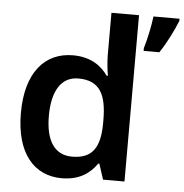

<svg xmlns="http://www.w3.org/2000/svg" viewBox="-54 -863 839 874"><g transform="rotate(5 365.5 -426.0)"><path d="M260 -41C341 -41 389 -77 420 -122H425L448 -51H546V-811H420V-621C420 -587 425 -543 429 -524H423C392 -568 343 -603 263 -603C135 -603 49 -507 49 -321C49 -136 134 -41 260 -41ZM731 -801V-811H612C607 -768 593 -702 581 -664V-651H653C686 -701 715 -760 731 -801ZM298 -143C219 -143 177 -204 177 -319C177 -434 219 -500 296 -500C396 -500 426 -436 426 -320V-304C425 -196 391 -143 298 -143Z"/></g></svg>

Font: Noto Sans Tamil UI SemiBold
Style: Regular
Weight: 600
Designer: Jelle Bosma - Monotype Design Team
Foundry: Monotype Imaging Inc.
Version: Version 2.004